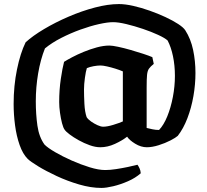

<svg xmlns="http://www.w3.org/2000/svg" viewBox="-20 -724 1018 944"><path d="M479 200Q427 200 369 183Q311 166 258.5 141.5Q206 117 167.5 93.5Q129 70 116 57Q92 33 76.5 -11Q61 -55 54 -108Q47 -161 47 -213Q47 -302 63.5 -382.5Q80 -463 106 -516Q141 -548 196.5 -581Q252 -614 317 -642Q382 -670 446.5 -687Q511 -704 565 -704Q596 -704 635.5 -695Q675 -686 716 -671.5Q757 -657 793.5 -640Q830 -623 856 -606Q882 -589 891 -575Q918 -533 929.5 -478.5Q941 -424 941 -365Q941 -309 931 -251.5Q921 -194 901.5 -143Q882 -92 854 -56Q844 -47 818 -33.5Q792 -20 760 -10Q728 0 702 0Q673 0 644.5 -17.5Q616 -35 605 -52Q581 -33 545 -16.5Q509 0 473 0Q449 0 421 -10Q393 -20 367 -34.5Q341 -49 322.5 -63Q304 -77 298 -86Q291 -95 285 -118Q279 -141 275 -169.5Q271 -198 271 -222Q271 -282 279 -336Q287 -390 295 -420Q309 -429 334.5 -442.5Q360 -456 391.5 -469Q423 -482 456 -491Q489 -500 518 -500Q532 -500 560.5 -494Q589 -488 622 -478.5Q655 -469 684 -459.5Q713 -450 729 -443L736 -410Q720 -397 712.5 -386.5Q705 -376 703 -356Q701 -336 701 -294V-95Q713 -92 729 -88.5Q745 -85 762 -85Q785 -109 802.5 -152Q820 -195 830 -247.5Q840 -300 840 -351Q840 -402 830.5 -447.5Q821 -493 804 -525Q791 -537 757.5 -552.5Q724 -568 682.5 -582Q641 -596 601.5 -605.5Q562 -615 536 -615Q509 -615 466.5 -605.5Q424 -596 375.5 -578.5Q327 -561 281 -537.5Q235 -514 201 -486Q179 -431 167.5 -363Q156 -295 156 -226Q156 -162 164 -106Q172 -50 199 -13Q215 3 251 24Q287 45 332 65Q377 85 421 98.5Q465 112 497 112Q521 112 550.5 107.5Q580 103 608.5 97Q637 91 656 86Q661 93 666 103.5Q671 114 672 128Q646 151 609.5 167Q573 183 537.5 191.5Q502 200 479 200ZM487 -101Q507 -101 536.5 -110Q566 -119 584 -127V-373Q568 -380 547 -386.5Q526 -393 506 -397.5Q486 -402 474 -402Q459 -402 440 -398.5Q421 -395 407 -389Q402 -374 397.5 -341.5Q393 -309 393 -284Q393 -253 395 -213.5Q397 -174 406 -148Q413 -137 428 -126.5Q443 -116 459.5 -108.5Q476 -101 487 -101Z"/></svg>

Font: Texturina ExtraBold
Style: Regular
Weight: 800
Designer: Guillermo Torres Carreño
Foundry: Omnibus-Type
Version: Version 1.002; ttfautohint (v1.8.3)